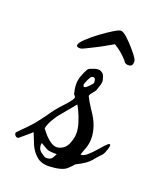

<svg xmlns="http://www.w3.org/2000/svg" viewBox="-121 -493 467 572"><g transform="rotate(20 113.0 -206.5)"><path d="M240 -68Q227 -55 217 -42Q207 -29 173 -12Q169 -6 155.5 6Q142 18 103 20Q77 21 61.5 7.5Q46 -6 38 -25Q30 -44 24 -60Q23 -59 15 -52Q7 -45 -1.5 -38Q-10 -31 -12 -29Q-13 -28 -16 -28Q-21 -28 -24.5 -33.5Q-28 -39 -24 -43Q-5 -62 5 -72.5Q15 -83 23 -93Q31 -103 42 -118Q59 -144 78.5 -164.5Q98 -185 103 -195Q104 -196 104 -199Q104 -202 101.5 -204Q99 -206 98 -209Q94 -225 94 -239Q94 -261 111 -291Q118 -296 130 -299.5Q142 -303 149 -300Q157 -296 159.5 -291Q162 -286 164 -278Q164 -277 164.5 -276Q165 -275 165 -273Q165 -267 163 -260Q161 -253 158 -245Q158 -241 148.5 -230Q139 -219 142 -216Q148 -203 162 -182Q179 -158 185.5 -138Q192 -118 192 -102Q192 -83 186.5 -69Q181 -55 178 -45Q187 -44 199 -54.5Q211 -65 222.5 -78.5Q234 -92 240 -98Q246 -104 249 -104Q254 -104 249.5 -89Q245 -74 240 -68ZM143 -260Q143 -264 142 -269Q141 -274 136 -275H135Q130 -275 127 -270.5Q124 -266 122 -262Q119 -254 116.5 -248.5Q114 -243 118 -238Q122 -236 132.5 -246.5Q143 -257 143 -260ZM145 -100Q145 -115 139.5 -132.5Q134 -150 127.5 -164Q121 -178 118 -182Q118 -182 106 -167.5Q94 -153 80 -136Q71 -126 62 -110Q53 -94 51 -82Q51 -82 60 -70.5Q69 -59 82.5 -49Q96 -39 109 -42Q129 -47 137 -65.5Q145 -84 145 -100ZM111 -22H102Q98 -22 93 -22.5Q88 -23 83 -24Q78 -26 68 -32Q58 -38 58 -38Q58 -38 57.5 -36Q57 -34 57 -31Q57 -27 58.5 -22Q60 -17 65 -12Q73 -6 79 -2.5Q85 1 95 -2Q102 -4 106.5 -13Q111 -22 111 -22ZM67 -342Q57 -342 57 -348Q57 -355 71.5 -369Q86 -383 105.5 -397.5Q125 -412 142 -422.5Q159 -433 165 -433Q173 -433 186 -421Q199 -409 211 -395Q223 -381 227 -375Q229 -372 231.5 -368Q234 -364 234 -359Q234 -344 221 -344H219Q210 -344 205 -353Q187 -374 162 -389Q156 -386 142.5 -378Q129 -370 113 -362Q97 -354 85 -348Q73 -342 70 -342Z"/></g></svg>

Font: Ingrid Darling
Style: Regular
Weight: 400
Designer: Robert E. Leuschke
Foundry: Robert E. Leuschke
Version: Version 1.010; ttfautohint (v1.8.3)